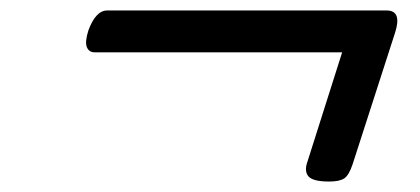

<svg xmlns="http://www.w3.org/2000/svg" viewBox="-20 -498 803 367"><path d="M609 -151Q578 -151 569.5 -161Q561 -171 568 -190L634 -398H161Q150 -398 146 -408Q142 -418 149 -440Q163 -478 185 -478H719Q749 -478 735 -435L654 -184Q647 -163 638 -157Q629 -151 609 -151Z"/></svg>

Font: Playwrite US Trad
Style: Regular
Weight: 400
Designer: Veronika Burian, José Scaglione
Foundry: TypeTogether
Version: Version 1.002